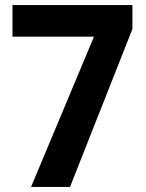

<svg xmlns="http://www.w3.org/2000/svg" viewBox="-20 -734 575 754"><path d="M102 0 349 -590H29V-714H500V-620L255 0Z"/></svg>

Font: Noto Sans SemiCondensed
Style: Regular
Weight: 400
Width: 4
Version: Version 2.013